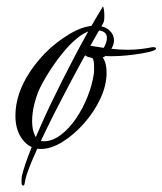

<svg xmlns="http://www.w3.org/2000/svg" viewBox="-20 -460 506 598"><path d="M51 118Q47 117 47 106.5Q47 96 48 89Q55 57 79 -2.5Q103 -62 137 -134Q172 -207 214 -287Q256 -367 300 -439Q300 -440 301 -440Q302 -439 303.5 -430.5Q305 -422 305 -411.5Q305 -401 304 -395Q303 -393 302 -389Q293 -374 273 -338Q253 -303 227.5 -256Q202 -209 174 -155Q146 -102 122 -52Q98 -3 81 37.5Q64 78 59 99L58 105L57 110Q56 119 51 118ZM107 4Q73 4 50.5 -25Q28 -54 28 -99Q28 -135 40 -170Q52 -204 72.5 -235Q93 -266 119 -293Q153 -328 196.5 -354Q240 -380 276 -380Q304 -380 319.5 -366.5Q335 -353 335 -334Q335 -322 327 -308Q353 -305 378 -305Q397 -305 416 -307Q435 -309 454 -313H458Q466 -313 466 -309Q466 -305 457 -302Q447 -298 424 -294Q401 -290 376 -287.5Q351 -285 331 -285Q324 -285 319 -285Q314 -285 310 -286L300 -281Q312 -264 312 -234Q312 -194 292.5 -152.5Q273 -111 241.5 -75.5Q210 -40 174.5 -18Q139 4 107 4ZM116 -20Q143 -20 169 -39.5Q195 -59 216.5 -90.5Q238 -122 252.5 -158.5Q267 -195 272 -229Q273 -235 273 -240.5Q273 -246 273 -251Q273 -260 272 -267.5Q271 -275 268 -279Q266 -279 265 -280Q253 -282 247.5 -286Q242 -290 235 -295Q231 -300 231 -307Q231 -314 236.5 -318Q242 -322 249 -320Q274 -315 303 -311Q313 -328 313 -342Q313 -366 277 -366Q255 -366 231.5 -349.5Q208 -333 185 -306.5Q162 -280 141 -248.5Q120 -217 105 -187Q95 -167 87.5 -138Q80 -109 80 -82Q80 -57 88.5 -38.5Q97 -20 116 -20Z"/></svg>

Font: Birthstone Bounce
Style: Regular
Weight: 400
Designer: Robert E. Leuschke
Foundry: Rob Leuschke
Version: Version 1.010; ttfautohint (v1.8.3)